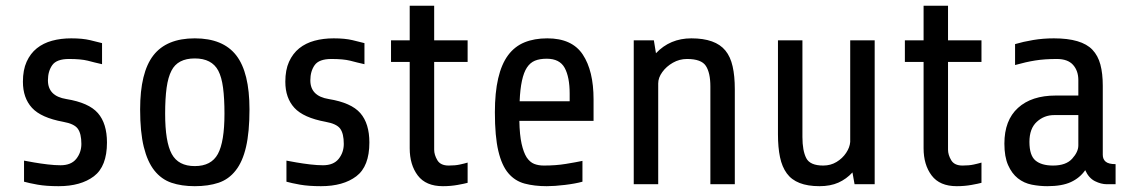

<svg xmlns="http://www.w3.org/2000/svg" viewBox="-20 -640 3940 667"><path d="M351.6 -145Q351.6 -62 306.2 -27.6Q260.7 6.8 183.6 6.8Q140.6 6.8 110.6 1.5Q80.6 -3.9 63.5 -8.8V-82Q75.7 -79.6 98.1 -75.7Q120.6 -71.8 145.8 -68.8Q170.9 -65.9 190.4 -65.9Q227.1 -65.9 244.9 -88.1Q262.7 -110.4 262.7 -140.1Q262.7 -175.8 250.2 -192.9Q237.8 -210 199.7 -216.8Q122.6 -231 91.1 -265.4Q59.6 -299.8 59.6 -356Q59.6 -397 72.5 -425.5Q85.4 -454.1 107.9 -472.2Q130.4 -490.2 160.9 -498.5Q191.4 -506.8 227.5 -506.8Q266.6 -506.8 293 -500.5Q319.3 -494.1 334.5 -490.2V-417Q321.8 -419.9 309.3 -422.9Q296.9 -425.8 284.7 -429.2Q260.7 -435.1 219.7 -435.1Q176.8 -435.1 161.6 -413.8Q146.5 -392.6 146.5 -360.8Q146.5 -306.2 210.4 -295.9Q288.6 -283.2 320.1 -247.1Q351.6 -210.9 351.6 -145Z M846.7 -259.8Q846.7 -181.2 834.7 -129.6Q822.8 -78.1 798.8 -47.9Q774.9 -17.1 739.3 -5.1Q703.6 6.8 656.7 6.8Q610.8 6.8 575.7 -5.1Q540.5 -17.1 516.1 -47.9Q492.2 -78.1 479.5 -129.6Q466.8 -181.2 466.8 -259.8Q466.8 -388.2 512.7 -447.5Q558.6 -506.8 656.7 -506.8Q754.9 -506.8 800.8 -447.5Q846.7 -388.2 846.7 -259.8ZM759.8 -245.1Q759.8 -297.9 754.9 -335Q750 -372.1 738.3 -394.5Q715.8 -437 656.7 -437Q597.2 -437 575.7 -394.5Q564 -372.1 558.8 -335Q553.7 -297.9 553.7 -245.1Q553.7 -147 576.7 -105Q599.6 -63 656.7 -63Q713.9 -63 736.8 -105Q759.8 -147 759.8 -245.1Z M1263.2 -145Q1263.2 -62 1217.8 -27.6Q1172.4 6.8 1095.2 6.8Q1052.2 6.8 1022.2 1.5Q992.2 -3.9 975.1 -8.8V-82Q987.3 -79.6 1009.8 -75.7Q1032.2 -71.8 1057.4 -68.8Q1082.5 -65.9 1102.1 -65.9Q1138.7 -65.9 1156.5 -88.1Q1174.3 -110.4 1174.3 -140.1Q1174.3 -175.8 1161.9 -192.9Q1149.4 -210 1111.3 -216.8Q1034.2 -231 1002.7 -265.4Q971.2 -299.8 971.2 -356Q971.2 -397 984.1 -425.5Q997.1 -454.1 1019.5 -472.2Q1042 -490.2 1072.5 -498.5Q1103 -506.8 1139.2 -506.8Q1178.2 -506.8 1204.6 -500.5Q1231 -494.1 1246.1 -490.2V-417Q1233.4 -419.9 1220.9 -422.9Q1208.5 -425.8 1196.3 -429.2Q1172.4 -435.1 1131.3 -435.1Q1088.4 -435.1 1073.2 -413.8Q1058.1 -392.6 1058.1 -360.8Q1058.1 -306.2 1122.1 -295.9Q1200.2 -283.2 1231.7 -247.1Q1263.2 -210.9 1263.2 -145Z M1604.5 -500V-424.8H1488.3V-120.1Q1488.3 -102.1 1499.3 -83.5Q1510.3 -64.9 1538.6 -64.9Q1561.5 -64.9 1577.4 -68.4Q1593.3 -71.8 1604.5 -75.2V-4.9Q1594.2 -2 1569.8 2.4Q1545.4 6.8 1518.6 6.8Q1459.5 6.8 1431.4 -30.3Q1403.3 -67.4 1403.3 -125V-424.8H1338.4V-500H1403.3V-620.1H1488.3V-500Z M2042 -294.9V-220.2H1784.2Q1785.2 -170.9 1792 -140.6Q1798.8 -110.4 1809.6 -93.3Q1820.8 -76.7 1835.4 -70.8Q1850.1 -64.9 1869.1 -64.9Q1911.1 -64.9 1945.6 -70.6Q1980 -76.2 2003.4 -81.1V-8.8Q1979 -2 1942.6 2.4Q1906.2 6.8 1879.4 6.8Q1836.4 6.8 1802.7 -2.2Q1769 -11.2 1746.1 -38.1Q1723.1 -64.9 1711.2 -115.5Q1699.2 -166 1699.2 -250Q1699.2 -386.2 1745.1 -448.2Q1768.1 -479 1802.2 -492.9Q1836.4 -506.8 1881.3 -506.8Q1967.3 -506.8 2004.6 -450.4Q2042 -394 2042 -294.9ZM1879.4 -436Q1855 -436 1838.4 -429.2Q1821.8 -422.4 1810.5 -405.3Q1788.6 -372.1 1785.2 -288.1H1959V-314.9Q1959 -372.1 1941.7 -404.1Q1924.3 -436 1879.4 -436Z M2266.6 -350.1V0H2181.6V-500H2251.5L2258.8 -455.1Q2307.6 -506.8 2381.8 -506.8Q2465.3 -506.8 2500 -464.4Q2517.6 -442.9 2525.1 -409.4Q2532.7 -376 2532.7 -330.1V0H2447.8V-339.8Q2447.8 -387.2 2432.1 -411.1Q2416.5 -435.1 2366.7 -435.1Q2340.3 -435.1 2317.6 -422.1Q2294.9 -409.2 2280.8 -389.6Q2266.6 -370.1 2266.6 -350.1Z M3018.6 -500V0H2948.7L2941.4 -41Q2920.4 -18.1 2892.6 -5.6Q2864.7 6.8 2826.7 6.8Q2745.6 6.8 2713.4 -37.6Q2696.8 -60.1 2689.7 -94Q2682.6 -127.9 2682.6 -173.8V-500H2767.6V-164.1Q2767.6 -116.7 2780.8 -90.8Q2793.9 -64.9 2839.8 -64.9Q2865.7 -64.9 2886.2 -77.4Q2906.7 -89.8 2919.4 -108.9Q2932.1 -127.9 2933.6 -147V-500Z M3389.6 -500V-424.8H3273.4V-120.1Q3273.4 -102.1 3284.4 -83.5Q3295.4 -64.9 3323.7 -64.9Q3346.7 -64.9 3362.5 -68.4Q3378.4 -71.8 3389.6 -75.2V-4.9Q3379.4 -2 3355 2.4Q3330.6 6.8 3303.7 6.8Q3244.6 6.8 3216.6 -30.3Q3188.5 -67.4 3188.5 -125V-424.8H3123.5V-500H3188.5V-620.1H3273.4V-500Z M3855.5 -69.8V0H3825.2Q3805.2 0 3783.7 -10.7Q3762.2 -21.5 3750 -48.8Q3731.4 -22 3700.4 -7.6Q3669.4 6.8 3618.2 6.8Q3591.3 6.8 3564.2 1.5Q3537.1 -3.9 3516.1 -20.5Q3495.1 -37.1 3482.2 -66.2Q3469.2 -95.2 3469.2 -141.1Q3469.2 -222.2 3516.4 -265.1Q3563.5 -308.1 3647.5 -308.1H3726.1V-361.8Q3726.1 -394 3707.8 -414.6Q3689.5 -435.1 3651.4 -435.1Q3608.4 -435.1 3576.4 -429.9Q3544.4 -424.8 3506.3 -414.1V-486.8Q3534.2 -495.1 3569.1 -501Q3604 -506.8 3641.1 -506.8Q3737.3 -506.8 3774.9 -467.3Q3794.4 -446.8 3802.7 -415.8Q3811 -384.8 3811 -341.8V-102.1Q3811 -86.9 3821 -78.4Q3831.1 -69.8 3855.5 -69.8ZM3638.2 -64.9Q3683.1 -64.9 3704.6 -88.6Q3726.1 -112.3 3726.1 -134.8V-240.2H3642.1Q3607.4 -240.2 3581.8 -216.8Q3556.2 -193.4 3556.2 -147Q3556.2 -100.1 3577.1 -82.5Q3598.1 -64.9 3638.2 -64.9Z"/></svg>

Font: Moulpali
Style: Regular
Weight: 400
Designer: Danh Hong
Version: Version 8.002; ttfautohint (v1.8.3)